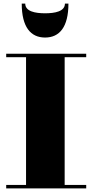

<svg xmlns="http://www.w3.org/2000/svg" viewBox="-20 -1049 514 1069"><path d="M120.5 -1029H101C101 -898 151 -840 231 -840C311 -840 361 -898 361 -1029H341.5C341.5 -985 285 -975 231 -975C177 -975 120.5 -985 120.5 -1029ZM14.5 -19.5V0H460V-19.5H340V-730.5H460V-750H14.5V-730.5H125V-19.5Z"/></svg>

Font: Bodoni* 11pt Fatface
Style: Regular
Weight: 900
Version: Version 2.3